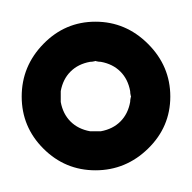

<svg xmlns="http://www.w3.org/2000/svg" viewBox="-36 -354 177 177"><path d="M29 -288Q22 -281 20 -270Q20 -268 20 -266Q20 -264 20 -265Q20 -266 20 -264Q20 -262 20 -260Q22 -249 29 -242Q36 -235 47 -233Q49 -233 51 -233Q53 -233 52 -233Q51 -233 53 -233Q55 -233 57 -233Q68 -235 75 -242Q82 -249 84 -260Q84 -262 84.5 -264Q85 -266 85 -265Q85 -264 84.5 -266Q84 -268 84 -270Q82 -281 75 -288Q68 -295 57 -297Q55 -297 53 -297.5Q51 -298 52 -298Q53 -298 51 -297.5Q49 -297 47 -297Q36 -295 29 -288ZM52 -334Q80 -334 100.5 -313.5Q121 -293 121 -265Q121 -237 100.5 -217Q80 -197 52 -197Q24 -197 4 -217Q-16 -237 -16 -265Q-16 -293 4 -313.5Q24 -334 52 -334Z"/></svg>

Font: FRB American Cursive Guidelines Arrows Ultra
Style: Bold Italic
Weight: 1000
Italic angle: -25°
Version: Version 2.0;Modular Font Editor K font №1